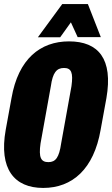

<svg xmlns="http://www.w3.org/2000/svg" viewBox="-23 -926 557 955"><path d="M191.9 8.8C336.9 8.8 443.8 -85.4 477.5 -280.3L506.3 -438C540 -632.8 466.8 -720.2 320.3 -720.2C177.2 -720.2 67.9 -632.8 34.2 -438L5.4 -280.3C-29.3 -85.4 47.9 8.8 191.9 8.8ZM217.8 -119.6C180.7 -119.6 168.5 -142.1 178.7 -212.9L230 -497.6C239.3 -564.5 258.3 -587.9 295.4 -587.9C332 -587.9 341.8 -564.5 332.5 -497.6L281.2 -212.9C271 -142.1 253.4 -119.6 217.8 -119.6ZM165.5 -740.7H276.4L329.6 -814.9L363.3 -741.2H478.5L414.1 -905.8H286.6Z"/></svg>

Font: Roboto Flex Super Cond Black
Style: Italic
Weight: 900
Width: 3
Italic angle: -10°
Designer: Berlow after Robertson
Foundry: Google
Version: Version 3.200;Glyphs 3.3 (3311)